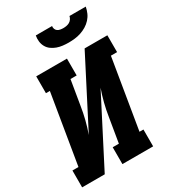

<svg xmlns="http://www.w3.org/2000/svg" viewBox="-225 -1070 1058 1185"><g transform="rotate(-30 303.5 -477.5)"><path d="M3 0V-120H46L128 -615H100V-735H319V-615H275L246 -441Q239 -395 227.5 -349.5Q216 -304 200 -259L445 -735H607V-615H563L481 -120H509V0H290V-120H334L363 -294Q370 -340 381.5 -385.5Q393 -431 409 -476L164 0ZM379 -815Q358 -815 336.5 -817.5Q315 -820 296 -827Q277 -834 261 -845.5Q245 -857 235 -874.5Q225 -892 222.5 -913Q220 -934 224 -955H340Q338 -944 342 -934Q346 -924 354 -918.5Q362 -913 373 -911Q384 -909 394 -909Q405 -909 416.5 -911Q428 -913 438 -918.5Q448 -924 455 -934Q462 -944 464 -955H580Q576 -933 567 -912.5Q558 -892 542.5 -875Q527 -858 507 -846Q487 -834 465.5 -827Q444 -820 422 -817.5Q400 -815 379 -815Z"/></g></svg>

Font: Iosevka Curly Slab HvEx
Style: Italic
Weight: 900
Width: 7
Italic angle: -9°
Monospace: yes
Designer: Belleve Invis
Foundry: Belleve Invis
Version: Version 11.1.0; ttfautohint (v1.8.3)